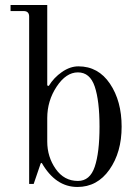

<svg xmlns="http://www.w3.org/2000/svg" viewBox="-20 -732 552 764"><path d="M290 -12Q338 -12 357 -68.5Q376 -125 376 -228Q376 -331 357 -387.5Q338 -444 290 -444Q243 -444 205.5 -387.5Q168 -331 168 -262V-169Q168 -108 201.5 -60Q235 -12 290 -12ZM96 0V-666Q96 -688 74 -688H22V-712H168V-392L174 -390Q194 -423 226.5 -445.5Q259 -468 292 -468Q371 -468 417.5 -399Q464 -330 464 -228Q464 -126 415.5 -57Q367 12 288 12Q201 12 146 -84L142 -82L114 0Z"/></svg>

Font: Old Standard TT
Style: Regular
Weight: 400
Designer: Alexey Kryukov <alexios@thessalonica.org.ru>
Version: Version 1.0